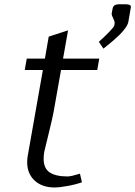

<svg xmlns="http://www.w3.org/2000/svg" viewBox="-20 -853 622 883"><path d="M177.2 -531.2H93.8L103 -583.5H186.5L204.1 -684.6L293 -713.4L270 -583.5H436.5L427.2 -531.2H260.7L227.5 -343.8Q222.2 -312.5 203.4 -237.1Q184.6 -161.6 183.6 -155.3Q180.7 -137.7 180.7 -123Q180.7 -78.6 208.5 -60.1Q236.3 -41.5 291 -41.5Q306.2 -41.5 347.7 -54.2L356.9 -14.6Q324.2 -3.4 287.4 2.9Q250.5 9.3 232.9 9.3Q173.3 9.3 139.2 -22.7Q105 -54.7 105 -106.9Q105 -120.6 107.4 -135.3ZM580.6 -812.5 569.8 -750Q565.9 -732.9 541.7 -705.6Q517.6 -678.2 455.6 -629.4L434.6 -660.6Q466.8 -689.9 483.4 -707.5Q500 -725.1 502.9 -730.2Q505.9 -735.4 506.8 -741.7Q507.3 -744.6 507.3 -747.1Q507.3 -755.9 500.5 -769Q493.7 -782.2 493.7 -787.6Q493.7 -789.1 493.7 -790.5L497.6 -812.5Q498.5 -817.9 499.8 -820.3Q501 -822.8 504.2 -826.4Q507.3 -830.1 514.4 -831.8Q521.5 -833.5 532.7 -833.5H553.2Q569.8 -833.5 575.9 -830.6Q582 -827.6 582 -821.3Q581.5 -818.8 580.6 -812.5Z"/></svg>

Font: Resagnicto
Style: Italic
Weight: 500
Italic angle: -10°
Version: Version 0.999